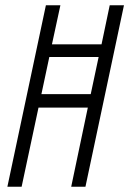

<svg xmlns="http://www.w3.org/2000/svg" viewBox="-20 -708 490 728"><path d="M8 0 154 -688H209L177 -540H365L396 -688H450L304 0H250L313 -300H126L62 0ZM137 -351H324L354 -492H167Z"/></svg>

Font: Saira ExtraCondensed Light
Style: Italic
Weight: 300
Width: 2
Italic angle: -12°
Designer: Hector Gatti with collaboration of the Omnibus-Type team
Foundry: Omnibus-Type
Version: Version 1.101